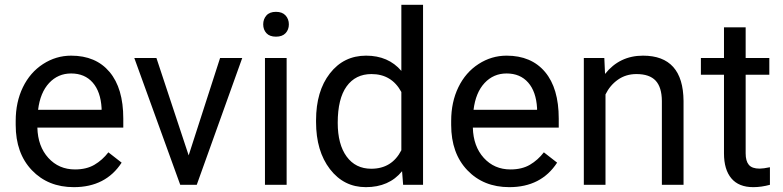

<svg xmlns="http://www.w3.org/2000/svg" viewBox="-20 -770 3263 800"><path d="M287.6 9.8Q180.2 9.8 112.8 -60.8Q45.4 -131.3 45.4 -249.5V-266.1Q45.4 -344.7 75.4 -406.5Q105.5 -468.3 159.4 -503.2Q213.4 -538.1 276.4 -538.1Q379.4 -538.1 436.5 -470.2Q493.7 -402.3 493.7 -275.9V-238.3H135.7Q137.7 -160.2 181.4 -112.1Q225.1 -64 292.5 -64Q340.3 -64 373.5 -83.5Q406.7 -103 431.6 -135.3L486.8 -92.3Q420.4 9.8 287.6 9.8ZM276.4 -463.9Q221.7 -463.9 184.6 -424.1Q147.5 -384.3 138.7 -312.5H403.3V-319.3Q399.4 -388.2 366.2 -426Q333 -463.9 276.4 -463.9Z M766.1 -122.6 897 -528.3H989.3L799.8 0H731L539.6 -528.3H631.8Z M1174.3 0H1084V-528.3H1174.3ZM1076.7 -668.5Q1076.7 -690.4 1090.1 -705.6Q1103.5 -720.7 1129.9 -720.7Q1156.2 -720.7 1169.9 -705.6Q1183.6 -690.4 1183.6 -668.5Q1183.6 -646.5 1169.9 -631.8Q1156.2 -617.2 1129.9 -617.2Q1103.5 -617.2 1090.1 -631.8Q1076.7 -646.5 1076.7 -668.5Z M1296.9 -268.6Q1296.9 -390.1 1354.5 -464.1Q1412.1 -538.1 1505.4 -538.1Q1598.1 -538.1 1652.3 -474.6V-750H1742.7V0H1659.7L1655.3 -56.6Q1601.1 9.8 1504.4 9.8Q1412.6 9.8 1354.7 -65.4Q1296.9 -140.6 1296.9 -261.7ZM1387.2 -258.3Q1387.2 -168.5 1424.3 -117.7Q1461.4 -66.9 1526.9 -66.9Q1612.8 -66.9 1652.3 -144V-386.7Q1611.8 -461.4 1527.8 -461.4Q1461.4 -461.4 1424.3 -410.2Q1387.2 -358.9 1387.2 -258.3Z M2102.1 9.8Q1994.6 9.8 1927.2 -60.8Q1859.9 -131.3 1859.9 -249.5V-266.1Q1859.9 -344.7 1889.9 -406.5Q1919.9 -468.3 1973.9 -503.2Q2027.8 -538.1 2090.8 -538.1Q2193.8 -538.1 2251 -470.2Q2308.1 -402.3 2308.1 -275.9V-238.3H1950.2Q1952.1 -160.2 1995.8 -112.1Q2039.6 -64 2106.9 -64Q2154.8 -64 2188 -83.5Q2221.2 -103 2246.1 -135.3L2301.3 -92.3Q2234.9 9.8 2102.1 9.8ZM2090.8 -463.9Q2036.1 -463.9 1999 -424.1Q1961.9 -384.3 1953.1 -312.5H2217.8V-319.3Q2213.9 -388.2 2180.7 -426Q2147.5 -463.9 2090.8 -463.9Z M2498 -528.3 2501 -461.9Q2561.5 -538.1 2659.2 -538.1Q2826.7 -538.1 2828.1 -349.1V0H2737.8V-349.6Q2737.3 -406.7 2711.7 -434.1Q2686 -461.4 2631.8 -461.4Q2587.9 -461.4 2554.7 -438Q2521.5 -414.6 2502.9 -376.5V0H2412.6V-528.3Z M3086.9 -656.2V-528.3H3185.5V-458.5H3086.9V-130.9Q3086.9 -99.1 3100.1 -83.3Q3113.3 -67.4 3145 -67.4Q3160.6 -67.4 3188 -73.2V0Q3152.3 9.8 3118.7 9.8Q3058.1 9.8 3027.3 -26.9Q2996.6 -63.5 2996.6 -130.9V-458.5H2900.4V-528.3H2996.6V-656.2Z"/></svg>

Font: Roboto
Style: Regular
Weight: 400
Designer: Google
Version: Version 2.001047; 2015